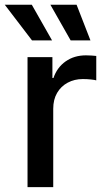

<svg xmlns="http://www.w3.org/2000/svg" viewBox="-46 -771 437 791"><path d="M67.4 0V-535.6H169.9V-449.7H174.3Q189 -493.2 224.4 -518.1Q259.8 -543 308.1 -543Q318.8 -543 331.1 -542.2Q343.3 -541.5 350.6 -540.5V-439.9Q344.7 -441.9 328.6 -443.6Q312.5 -445.3 294.9 -445.3Q260.7 -445.3 232.9 -430.4Q205.1 -415.5 189.2 -388.2Q173.3 -360.8 173.3 -322.8V0ZM245.1 -604.5 161.6 -751.5H269.5L326.7 -604.5ZM85.9 -604.5 -26.4 -751.5H85L168.5 -604.5Z"/></svg>

Font: Inter 20pt Medium
Style: Regular
Weight: 500
Version: Version 4.001;git-66647c0bb